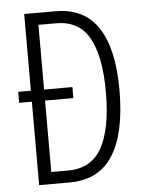

<svg xmlns="http://www.w3.org/2000/svg" viewBox="-52 -822 602 798"><g transform="rotate(-5 249.0 -423.0)"><path d="M210 -780Q329 -780 387.5 -691.5Q446 -603 446 -431Q446 -251 387 -158.5Q328 -66 206 -66H79V-414H26V-460H79V-780ZM208 -730H134V-460H252V-414H134V-116H204Q301 -116 345 -195Q389 -274 389 -428Q389 -575 346.5 -652.5Q304 -730 208 -730Z"/></g></svg>

Font: Noto Sans Malayalam UI ExtraCondensed Light
Style: Regular
Weight: 300
Width: 2
Designer: Jelle Bosma - Monotype Design Team
Foundry: Monotype Imaging Inc.
Version: Version 2.104; ttfautohint (v1.8.4.7-5d5b)